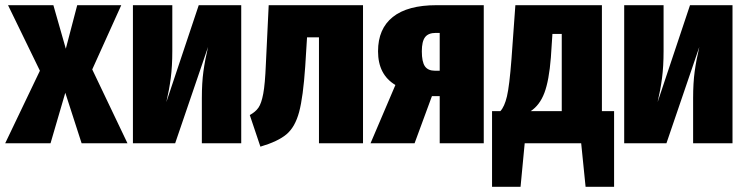

<svg xmlns="http://www.w3.org/2000/svg" viewBox="-35 -553 2883 741"><path d="M457 0H280L217 -195L160 0H-15L119 -280L-4 -533H171L219 -365L263 -533H433L321 -285Z M896 0H744V-174Q744 -233 750 -277Q756 -321 768 -372L641 0H478V-533H630V-356Q630 -297 624 -251.5Q618 -206 607 -159L732 -533H896Z M1366 -533V0H1196V-409H1150L1143 -297Q1135 -179 1119.5 -121Q1104 -63 1071 -35Q1038 -7 970 13L929 -109Q951 -121 962.5 -137.5Q974 -154 981 -191.5Q988 -229 991 -304L1002 -533Z M1832 -533V0H1662V-182H1632L1565 0H1395L1491 -225Q1424 -265 1424 -355Q1424 -442 1481 -487.5Q1538 -533 1650 -533ZM1662 -280V-426H1647Q1618 -426 1605.5 -409.5Q1593 -393 1593 -355Q1593 -314 1605 -297Q1617 -280 1644 -280Z M2335 -124V168H2225L2208 0H1990L1974 168H1864V-124H1896Q1912 -141 1921.5 -181Q1931 -221 1939 -325L1954 -533H2288V-124ZM2133 -422H2097L2091 -331Q2084 -242 2066 -194.5Q2048 -147 2013 -124H2133Z M2792 0H2640V-174Q2640 -233 2646 -277Q2652 -321 2664 -372L2537 0H2374V-533H2526V-356Q2526 -297 2520 -251.5Q2514 -206 2503 -159L2628 -533H2792Z"/></svg>

Font: Fira Sans Compressed ExtraBold
Style: Regular
Weight: 800
Width: 1
Designer: bBox Type GmbH & Carrois Corporate GbR & Edenspiekermann AG
Foundry: bBox Type GmbH & Carrois Corporate GbR & Edenspiekermann AG
Version: Version 4.301